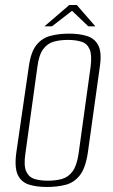

<svg xmlns="http://www.w3.org/2000/svg" viewBox="-20 -733 450 765"><path d="M167 12Q126 12 95.5 2.5Q65 -7 51 -36Q37 -65 45 -125L95 -469Q103 -526 125 -553.5Q147 -581 180.5 -590Q214 -599 255 -599Q296 -599 326.5 -589.5Q357 -580 371.5 -552.5Q386 -525 378 -469L330 -125Q321 -64 298.5 -35Q276 -6 242.5 3Q209 12 167 12ZM171 -13Q202 -13 227 -20Q252 -27 269 -50Q286 -73 293 -120L341 -467Q347 -514 337 -537Q327 -560 304 -567Q281 -574 251 -574Q219 -574 194 -567Q169 -560 152 -537Q135 -514 129 -467L81 -120Q74 -73 84.5 -50Q95 -27 117.5 -20Q140 -13 171 -13ZM157 -628 256 -713H286L360 -628H332L267 -690L187 -628Z"/></svg>

Font: Alumni Sans ExtraLight
Style: Italic
Weight: 250
Italic angle: -8°
Version: Version 1.016